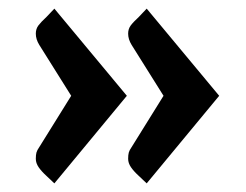

<svg xmlns="http://www.w3.org/2000/svg" viewBox="-20 -464 569 445"><path d="M63 -96Q63 -105 64.5 -110.5Q66 -116 71 -123L145 -242L71 -360Q63 -373 63 -386Q63 -397 69 -405Q75 -413 88 -425L106 -444L274 -242L106 -39Q99 -46 87.5 -56.5Q76 -67 69.5 -76.5Q63 -86 63 -96ZM277 -96Q277 -105 278.5 -110.5Q280 -116 285 -123L359 -242L285 -360Q277 -373 277 -386Q277 -397 283 -405Q289 -413 302 -425L320 -444L488 -242L320 -39Q313 -46 301.5 -56.5Q290 -67 283.5 -76.5Q277 -86 277 -96Z"/></svg>

Font: Enriqueta SemiBold
Style: Regular
Weight: 600
Designer: Viviana Monsalve, Gustavo Ibarra
Foundry: 72Puntos
Version: Version 2.000